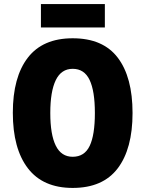

<svg xmlns="http://www.w3.org/2000/svg" viewBox="-20 -964 714 943"><path d="M631 -409Q631 -233 558 -137Q485 -41 337 -41Q191 -41 117 -137.5Q43 -234 43 -410Q43 -585 116.5 -680.5Q190 -776 337 -776Q486 -776 558.5 -680.5Q631 -585 631 -409ZM227 -409Q227 -303 254 -248.5Q281 -194 337 -194Q395 -194 420.5 -247.5Q446 -301 446 -409Q446 -517 420 -571.5Q394 -626 337 -626Q281 -626 254 -570.5Q227 -515 227 -409ZM495 -944V-829H181V-944Z"/></svg>

Font: Noto Sans Tamil UI Condensed Black
Style: Regular
Weight: 900
Width: 3
Designer: Jelle Bosma - Monotype Design Team
Foundry: Monotype Imaging Inc.
Version: Version 2.004; ttfautohint (v1.8.4.7-5d5b)